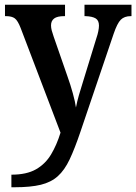

<svg xmlns="http://www.w3.org/2000/svg" viewBox="-20 -556 574 809"><path d="M28 180Q92 180 131.5 157.5Q171 135 195 95Q219 55 235 3L67 -438Q55 -469 42.5 -478.5Q30 -488 5 -488H1V-536H254V-488H251Q221 -488 208 -478Q195 -468 195 -449Q195 -439 198 -427.5Q201 -416 206 -402L264 -235Q277 -199 287 -162.5Q297 -126 300 -103Q305 -129 312.5 -155Q320 -181 328 -206L387 -398Q391 -409 394 -423.5Q397 -438 397 -448Q397 -470 383 -478.5Q369 -487 340 -488H336V-536H534V-488H531Q504 -488 489 -473Q474 -458 459 -414L319 -1Q295 70 273.5 115.5Q252 161 223.5 186.5Q195 212 152 222.5Q109 233 42 233H28Z"/></svg>

Font: Noto Serif Hebrew SemiCondensed SemiBold
Style: Regular
Weight: 600
Width: 4
Designer: Monotype Design Team
Foundry: Monotype Imaging Inc.
Version: Version 2.004; ttfautohint (v1.8.4.7-5d5b)